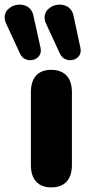

<svg xmlns="http://www.w3.org/2000/svg" viewBox="-82 -804 383 833"><path d="M5 -571C27 -522 106 -541 94 -596L63 -736C46 -821 -94 -783 -55 -701ZM178 -571C201 -522 279 -541 267 -596L237 -736C219 -821 80 -783 118 -701ZM140 9C199 9 230 -26 230 -88V-404C230 -467 198 -501 140 -501C83 -501 52 -467 52 -404V-88C52 -26 83 9 140 9Z"/></svg>

Font: Nunito Black
Style: Regular
Weight: 900
Designer: Vernon Adams
Foundry: Vernon Adams
Version: Version 3.602